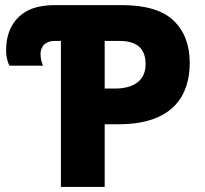

<svg xmlns="http://www.w3.org/2000/svg" viewBox="-20 -734 807 754"><path d="M391.1 0V-246.1H446.8C666.5 -246.1 725.1 -367.2 725.1 -486.8C725.1 -556.6 704.1 -612.3 662.1 -652.8C620.1 -693.4 552.2 -713.9 458 -713.9H198.2C149.4 -713.9 110.8 -705.6 82.5 -689C25.9 -655.8 3.9 -599.1 3.9 -535.2C3.9 -507.3 11.7 -486.3 17.1 -476.1H148.9C145 -486.3 139.2 -500 139.2 -522.9C139.2 -549.8 157.2 -573.2 192.9 -573.2H219.2V0ZM391.1 -386.2V-573.2H450.2C518.1 -573.2 551.8 -543 551.8 -481.9C551.8 -417 503.9 -386.2 431.2 -386.2Z"/></svg>

Font: Noto Reveo Sans
Style: Regular
Weight: 800
Designer: Monotype Design Team
Foundry: Monotype Imaging Inc.
Version: Version 2.007